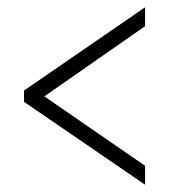

<svg xmlns="http://www.w3.org/2000/svg" viewBox="-20 -622 465 528"><path d="M379 -114 46 -342V-373L379 -602V-550L102 -357L379 -166Z"/></svg>

Font: Noto Serif Khmer ExtraCondensed Light
Style: Regular
Weight: 300
Width: 2
Designer: Danh Hong and the Monotype Design Team
Foundry: Monotype Imaging Inc.
Version: Version 2.004